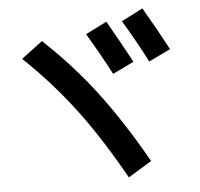

<svg xmlns="http://www.w3.org/2000/svg" viewBox="-51 -813 853 820"><g transform="rotate(-5 375.0 -403.0)"><path d="M339.8 -670.9 430.7 -716.8Q484.4 -623 531.2 -536.1L440.4 -492.2Q392.6 -583 339.8 -670.9ZM497.1 -712.9 588.9 -759.8Q644.5 -665 691.4 -576.2L598.6 -531.2Q550.8 -624 497.1 -712.9ZM58.6 -589.8 149.4 -658.2Q272.5 -543 368.2 -417Q467.8 -287.1 569.3 -107.4L468.8 -45.9Q365.2 -229.5 271.5 -352.5Q175.8 -478.5 58.6 -589.8Z"/></g></svg>

Font: RobotoJAA
Style: Medium
Weight: 500
Version: Version 2.05; 2016-11-05